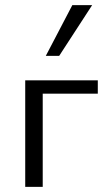

<svg xmlns="http://www.w3.org/2000/svg" viewBox="-20 -726 424 746"><path d="M78 -414H360V-362H146V0H78ZM261 -706H338L210 -509H158Z"/></svg>

Font: LXGW Bright GB
Style: Regular
Weight: 400
Designer: Christian Thalmann (Catharsis Fonts)
Foundry: LXGW / Christian Thalmann (Catharsis Fonts) / Fontworks Inc.
Version: Version 5.510